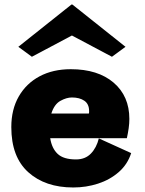

<svg xmlns="http://www.w3.org/2000/svg" viewBox="-20 -817 639 849"><path d="M560 -140Q544 -90 505 -56Q466 -22 413.5 -5Q361 12 304 12Q180 12 105 -55.5Q30 -123 30 -255Q30 -333 63 -390.5Q96 -448 155 -479.5Q214 -511 293 -511Q413 -511 482.5 -451.5Q552 -392 552 -291Q552 -271 549 -250Q546 -229 541 -206H202Q209 -161 235 -136.5Q261 -112 316 -112Q357 -112 382 -138Q407 -164 417 -205ZM298 -386Q274 -386 247 -371Q220 -356 207 -315H373Q374 -317 374 -320.5Q374 -324 374 -326Q374 -357 353 -371.5Q332 -386 298 -386ZM121 -566 61 -610 296 -797H300L535 -610L475 -566L298 -660Z"/></svg>

Font: Panamera Black
Style: Regular
Weight: 900
Designer: Bastien Sozeau
Foundry: NBR — Bastien Sozeau
Version: Version 3.002; ttfautohint (v1.8.4.7-5d5b);gftools[0.9.33]